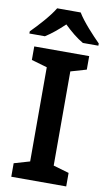

<svg xmlns="http://www.w3.org/2000/svg" viewBox="-102 -987 581 1036"><g transform="rotate(10 189.0 -469.0)"><path d="M253 -938H124C97 -892 38 -828 0 -790V-778H85C120 -800 152 -827 188 -861C223 -827 258 -798 293 -778H378V-790C342 -826 280 -892 253 -938ZM339 0V-74L253 -99V-615L339 -640V-714H38V-640L124 -615V-99L38 -74V0Z"/></g></svg>

Font: Noto Sans Khmer UI SemiBold
Style: Regular
Weight: 600
Designer: Danh Hong and the Monotype Design Team
Foundry: Monotype Imaging Inc.
Version: Version 2.002